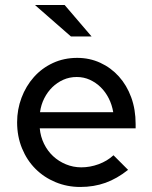

<svg xmlns="http://www.w3.org/2000/svg" viewBox="-20 -734 605 763"><path d="M48 0ZM489 -59Q445 -24 399 -7.5Q353 9 299 9Q247 9 201 -10Q155 -29 121 -63Q87 -97 67.5 -144.5Q48 -192 48 -248Q48 -299 65.5 -345.5Q83 -392 114.5 -427.5Q146 -463 190 -483.5Q234 -504 287 -504Q336 -504 378.5 -484.5Q421 -465 452.5 -430Q484 -395 501.5 -347Q519 -299 519 -241V-224H138Q141 -191 155 -162.5Q169 -134 191 -113.5Q213 -93 242 -81Q271 -69 303 -69Q338 -69 372 -81.5Q406 -94 431 -117ZM285 -428Q256 -428 231.5 -417Q207 -406 188 -387.5Q169 -369 156 -343.5Q143 -318 139 -288H430Q425 -318 412 -343.5Q399 -369 380 -387.5Q361 -406 337 -417Q313 -428 285 -428ZM237 -714 344 -589H262L119 -714Z"/></svg>

Font: Rosa Sans
Style: Regular
Weight: 400
Designer: Pentagram / MCKL
Foundry: Pentagram / MCKL
Version: Version 1.005;September 16, 2019;FontCreator 11.5.0.2425 64-